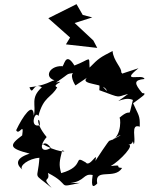

<svg xmlns="http://www.w3.org/2000/svg" viewBox="-20 -872 717 926"><path d="M379 -800 349 -852 213 -784 318 -691 298 -658 449 -641 430 -677 340 -761 425 -788ZM399 -497C362 -460 490 -474 495 -433C437 -494 465 -483 459 -437C571 -396 537 -404 598 -419C503 -348 572 -413 621 -390C593 -282 624 -364 555 -303C561 -317 571 -215 517 -195C593 -245 558 -211 508 -193C508 -201 440 -96 440 -96C454 -150 413 -61 393 -89C330 -127 394 -70 275 -37C263 -79 267 -94 280 -147C316 -137 249 -137 180 -181C181 -157 191 -206 225 -159C188 -134 160 -159 205 -211C138 -292 174 -319 172 -268C119 -253 150 -344 165 -312C190 -408 227 -399 256 -451C223 -462 306 -486 250 -474C331 -527 286 -511 354 -523C309 -531 331 -478 344 -460ZM318 11C392 2 380 -37 427 -28C417 39 432 30 449 13C434 -65 533 -3 569 -62C526 -64 582 -80 514 -71C562 -99 631 -175 599 -174C644 -178 604 -244 625 -176C638 -199 607 -278 654 -261C656 -316 648 -315 622 -374C665 -406 694 -423 666 -423C628 -469 623 -486 677 -491C669 -519 555 -469 648 -543C536 -507 581 -517 564 -523C571 -541 526 -579 523 -626C463 -595 457 -592 412 -546C409 -607 420 -587 339 -556C292 -633 289 -540 278 -553C212 -555 184 -486 268 -480C227 -498 235 -464 122 -451C140 -405 137 -478 182 -451C124 -399 156 -366 143 -314C141 -386 89 -310 58 -244C72 -215 97 -288 87 -219C24 -172 21 -157 123 -131C44 -106 64 -73 89 -53C68 -71 119 -108 170 -111C163 5 133 -46 229 34C175 -23 225 9 211 -38C329 22 246 36 366 10Z"/></svg>

Font: Charger Distortion
Style: 2It
Weight: 400
Designer: Jasper
Foundry: Cannot Into Space Fonts
Version: Version 0.98